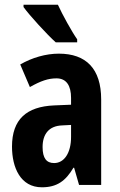

<svg xmlns="http://www.w3.org/2000/svg" viewBox="-20 -786 509 816"><path d="M226 -766H80V-756C105 -721 181 -638 217 -606H308V-619C286 -650 245 -724 226 -766ZM230 -558C175 -558 116 -541 66 -512L107 -416C153 -442 185 -453 220 -453C263 -453 282 -421 282 -370V-341L210 -338C93 -333 31 -279 31 -163C31 -74 67 10 158 10C222 10 259 -17 292 -73H295L316 0H410V-363C410 -494 346 -558 230 -558ZM244 -253 282 -255V-204C282 -136 253 -93 210 -93C178 -93 161 -113 161 -161C161 -216 188 -251 244 -253Z"/></svg>

Font: Noto Sans Malayalam ExtraCondensed
Style: Bold
Weight: 700
Width: 2
Designer: Jelle Bosma - Monotype Design Team
Foundry: Monotype Imaging Inc.
Version: Version 2.104